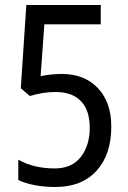

<svg xmlns="http://www.w3.org/2000/svg" viewBox="-20 -734 512 766"><path d="M201 12Q156 12 117.5 4.5Q79 -3 53 -16V-97Q84 -79 121 -70.5Q158 -62 198 -62Q267 -62 302.5 -108Q338 -154 338 -224Q338 -295 302.5 -331Q267 -367 202 -367Q177 -367 151.5 -363Q126 -359 99 -351L63 -382L85 -714H382V-637H157L142 -430Q165 -435 187 -437Q209 -439 226 -439Q317 -439 370.5 -382.5Q424 -326 424 -229Q424 -117 365 -52.5Q306 12 201 12Z"/></svg>

Font: Noto Sans Tamil Condensed
Style: Regular
Weight: 400
Width: 3
Designer: Jelle Bosma - Monotype Design Team
Foundry: Monotype Imaging Inc.
Version: Version 2.004